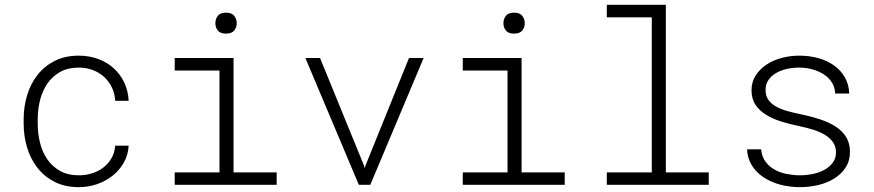

<svg xmlns="http://www.w3.org/2000/svg" viewBox="-20 -770 3641 800"><path d="M308.6 -39.6Q337.9 -39.6 364.5 -48.1Q391.1 -56.6 411.6 -72.8Q432.1 -88.9 445.1 -111.6Q458 -134.3 460 -163.1H516.1Q514.2 -125.5 496.6 -93.8Q479 -62 450.7 -39.1Q422.4 -16.1 385.7 -3.2Q349.1 9.8 308.6 9.8Q250.5 9.8 207.5 -12.2Q164.6 -34.2 136 -70.8Q107.4 -107.4 93 -155Q78.6 -202.6 78.6 -253.9V-274.4Q78.6 -325.7 93 -373.3Q107.4 -420.9 136 -457.5Q164.6 -494.1 207.5 -516.1Q250.5 -538.1 308.1 -538.1Q352.1 -538.1 389.4 -524.2Q426.8 -510.3 454.3 -485.1Q481.9 -460 498 -425.5Q514.2 -391.1 516.1 -350.1H460Q458.5 -379.9 446.3 -405.3Q434.1 -430.7 414.1 -449.2Q394 -467.8 366.9 -478Q339.8 -488.3 308.1 -488.3Q262.2 -488.3 229.7 -469.7Q197.3 -451.2 176.8 -420.9Q156.2 -390.6 146.7 -352.3Q137.2 -314 137.2 -274.4V-253.9Q137.2 -213.9 146.7 -175.3Q156.2 -136.7 176.8 -106.7Q197.3 -76.7 229.7 -58.1Q262.2 -39.6 308.6 -39.6Z M708 -528.3H953.1V-51.8H1132.8V0H708V-51.8H894.5V-476.1H708ZM877.4 -672.9Q877.4 -690.9 887.7 -704.1Q897.9 -717.3 921.9 -717.3Q945.3 -717.3 955.8 -704.1Q966.3 -690.9 966.3 -672.9Q966.3 -655.8 955.8 -642.8Q945.3 -629.9 921.9 -629.9Q897.9 -629.9 887.7 -642.8Q877.4 -655.8 877.4 -672.9Z M1497.1 -79.1 1499.5 -68.8 1502.4 -79.1 1684.1 -528.3H1745.1L1522.9 0H1475.1L1252.4 -528.3H1313.5Z M1908.2 -528.3H2153.3V-51.8H2333V0H1908.2V-51.8H2094.7V-476.1H1908.2ZM2077.6 -672.9Q2077.6 -690.9 2087.9 -704.1Q2098.1 -717.3 2122.1 -717.3Q2145.5 -717.3 2156 -704.1Q2166.5 -690.9 2166.5 -672.9Q2166.5 -655.8 2156 -642.8Q2145.5 -629.9 2122.1 -629.9Q2098.1 -629.9 2087.9 -642.8Q2077.6 -655.8 2077.6 -672.9Z M2508.3 -750H2754.4V-51.8H2933.1V0H2508.3V-51.8H2695.8V-697.8H2508.3Z M3463.4 -134.3Q3463.4 -158.7 3451.2 -176.8Q3439 -194.8 3417.7 -207.8Q3396.5 -220.7 3368.7 -229.5Q3340.8 -238.3 3309.6 -244.6Q3271.5 -252.4 3235.8 -263.4Q3200.2 -274.4 3172.4 -291.5Q3144.5 -308.6 3127.9 -333.3Q3111.3 -357.9 3111.3 -394Q3111.3 -428.2 3128.4 -455.1Q3145.5 -481.9 3173.3 -500.5Q3201.2 -519 3236.8 -528.6Q3272.5 -538.1 3310.1 -538.1Q3353 -538.1 3390.4 -527.6Q3427.7 -517.1 3455.8 -496.8Q3483.9 -476.6 3500.5 -447.3Q3517.1 -418 3518.6 -380.4H3460Q3459 -405.8 3446.3 -426Q3433.6 -446.3 3412.6 -460Q3391.6 -473.6 3365 -481Q3338.4 -488.3 3310.1 -488.3Q3283.7 -488.3 3258.5 -482.7Q3233.4 -477.1 3213.6 -465.6Q3193.8 -454.1 3181.9 -436.8Q3169.9 -419.4 3169.9 -396Q3169.4 -371.1 3181.4 -354.2Q3193.4 -337.4 3213.9 -325.9Q3234.4 -314.5 3262 -306.9Q3289.6 -299.3 3320.8 -293Q3360.8 -284.7 3397.2 -272.7Q3433.6 -260.7 3461.4 -242.9Q3489.3 -225.1 3505.4 -199.2Q3521.5 -173.3 3521.5 -137.2Q3521.5 -100.1 3503.7 -72.5Q3485.8 -44.9 3456.8 -26.6Q3427.7 -8.3 3390.4 0.7Q3353 9.8 3313.5 9.8Q3269 9.8 3229.7 -1Q3190.4 -11.7 3160.4 -32Q3130.4 -52.2 3112.3 -81.5Q3094.2 -110.8 3092.8 -147.9H3151.4Q3154.3 -116.7 3170.2 -95.7Q3186 -74.7 3209.2 -62.3Q3232.4 -49.8 3259.8 -44.7Q3287.1 -39.6 3313.5 -39.6Q3340.3 -39.6 3366.9 -45.2Q3393.6 -50.8 3414.8 -62.3Q3436 -73.7 3449.5 -91.6Q3462.9 -109.4 3463.4 -134.3Z"/></svg>

Font: TypoPRO Roboto Mono
Style: Regular
Weight: 300
Designer: Google
Version: Version 2.000986; 2015; ttfautohint (v1.3)